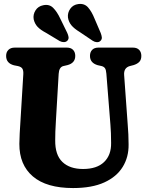

<svg xmlns="http://www.w3.org/2000/svg" viewBox="-20 -941 744 972"><path d="M539 -310 518.5 -568Q517 -587.5 511.5 -595.5Q506 -603.5 494.5 -606.5L474.5 -611Q435.5 -622.5 435.5 -658Q435.5 -677 446.5 -688.5Q457.5 -700 478 -700H653Q673.5 -700 684.5 -688.5Q695.5 -677 695.5 -658Q695.5 -639 685.5 -628.2Q675.5 -617.5 656.5 -611.5L637 -606.5Q605.5 -597.5 608.5 -560.5L626.5 -311Q628.5 -285 629.8 -260.8Q631 -236.5 631 -210Q632 -146 601.2 -96Q570.5 -46 508 -17.5Q445.5 11 350 11Q215.5 11 146.5 -47.8Q77.5 -106.5 78 -213Q78 -233.5 79.8 -266.5Q81.5 -299.5 84 -335L98 -565.5Q99 -583.5 93.5 -593Q88 -602.5 71 -606.5L50.5 -610.5Q11 -621 11 -658Q11 -677 22.5 -688.5Q34 -700 54.5 -700H318.5Q339 -700 350 -688.5Q361 -677 361 -658Q361 -622 322 -611.5L300.5 -606.5Q279 -601 277 -567L263 -329Q261 -299 260.2 -274.5Q259.5 -250 259.5 -231.5Q258.5 -157 295.8 -121.2Q333 -85.5 400.5 -85.5Q470.5 -85.5 507 -120.8Q543.5 -156 542.5 -217.5Q542.5 -247.5 541.5 -268Q540.5 -288.5 539 -310ZM458.5 -847 490 -773.5Q494.5 -761.5 495.5 -751.8Q496.5 -742 488.5 -734Q481.5 -727 470.5 -727.5Q459.5 -728 449.5 -734.5L383.5 -779Q355.5 -796 341.5 -813Q327.5 -830 324 -852.5Q321.5 -876.5 335.8 -896.8Q350 -917 376.5 -920.5Q407.5 -924.5 426 -903.2Q444.5 -882 458.5 -847ZM285 -847 320.5 -774.5Q325.5 -763.5 327 -753.5Q328.5 -743.5 321.5 -735.5Q314.5 -728 303.8 -727.8Q293 -727.5 282.5 -733L214.5 -774Q185 -789.5 170.2 -805.2Q155.5 -821 150.5 -843.5Q146.5 -867.5 159.8 -888.5Q173 -909.5 199 -914.5Q229.5 -921 249.2 -901.2Q269 -881.5 285 -847Z"/></svg>

Font: Fraunces 144pt S100
Style: Bold
Weight: 700
Version: Version 1.000; ttfautohint (v1.8.3)